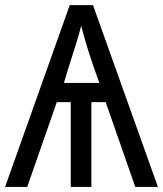

<svg xmlns="http://www.w3.org/2000/svg" viewBox="-20 -734 640 754"><path d="M257.8 -333H203.1L86.9 0H0L253.9 -713.9H345.2L600.1 0H511.2L395 -333H338.9V0H257.8ZM231 -408.2H370.1L351.1 -461.9Q333 -513.2 320.6 -554.7Q308.1 -596.2 298.8 -632.8Q290 -596.2 275.4 -551.5Q260.7 -506.8 247.1 -461.9Z"/></svg>

Font: Droid Sans Mono
Style: Regular
Weight: 400
Monospace: yes
Foundry: Ascender Corporation
Version: Version 1.00 build 112